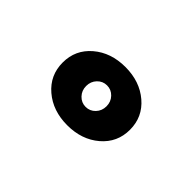

<svg xmlns="http://www.w3.org/2000/svg" viewBox="-44 -1012 480 480"><g transform="rotate(45 196.5 -772.0)"><path d="M112 -698Q78 -727 78 -772Q78 -817 112 -846Q146 -875 197 -875Q248 -875 282 -846Q316 -817 316 -772Q316 -727 282 -698Q248 -669 197 -669Q146 -669 112 -698ZM171.5 -799Q161 -788 161 -772Q161 -756 171.5 -745Q182 -734 197 -734Q212 -734 222.5 -745Q233 -756 233 -772Q233 -788 222.5 -799Q212 -810 197 -810Q182 -810 171.5 -799Z"/></g></svg>

Font: Spartan MB
Style: Regular
Weight: 900
Designer: Matt Bailey
Foundry: Matt Bailey
Version: Version 001.001